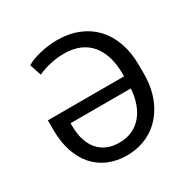

<svg xmlns="http://www.w3.org/2000/svg" viewBox="-166 -895 1053 1063"><g transform="rotate(-30 361.0 -363.5)"><path d="M350.1 9.9Q286.9 9.9 234.7 -11.9Q182.5 -33.7 145.2 -75.5Q108 -117.2 87.4 -177.9Q66.8 -238.6 66.8 -316.8V-377.8H554V-390.6Q554 -453.1 539.4 -502Q524.9 -550.8 496.3 -584.5Q467.7 -618.3 425.2 -635.8Q382.8 -653.4 326.7 -653.4Q287.3 -653.4 244.7 -644.5Q202.1 -635.7 159.1 -616.5L134.9 -690.3Q150.9 -700.6 173.3 -709.2Q195.7 -717.7 221.8 -723.9Q247.9 -730.1 276.1 -733.7Q304.3 -737.2 332.4 -737.2Q406.6 -737.2 466.4 -713.1Q526.3 -688.9 568.5 -644Q610.8 -599.1 633.5 -534.8Q656.2 -470.5 656.2 -390.6V-333.8Q656.2 -284.8 646.7 -240.1Q637.1 -195.3 618.6 -157.1Q600.1 -119 573.5 -88.1Q546.9 -57.2 512.8 -35.3Q478.7 -13.5 437.9 -1.8Q397 9.9 350.1 9.9ZM167.6 -301.1V-285.5Q167.6 -233.3 180.4 -193.4Q193.2 -153.4 216.8 -126.6Q240.4 -99.8 274 -86.1Q307.5 -72.4 348.7 -72.4Q394.5 -72.4 430.8 -88.8Q467 -105.1 492.9 -135.1Q518.8 -165.1 534.1 -207.4Q549.4 -249.6 552.9 -301.1Z"/></g></svg>

Font: Interop
Style: Regular
Weight: 400
Designer: Rasmus Andersson, Google, Jang Haemin
Foundry: jhaemin
Version: Version 1.008